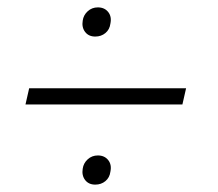

<svg xmlns="http://www.w3.org/2000/svg" viewBox="-20 -491 590 520"><path d="M238 -392Q220 -392 210.5 -404.5Q201 -417 204 -435Q206 -450 217.5 -460.5Q229 -471 245 -471Q263 -471 273 -458.5Q283 -446 279 -427Q277 -411 265.5 -401.5Q254 -392 238 -392ZM49 -208 59 -252H484L474 -208ZM238 9Q220 9 210.5 -3.5Q201 -16 204 -34Q206 -49 217.5 -59.5Q229 -70 245 -70Q263 -70 273 -57.5Q283 -45 279 -26Q277 -10 265.5 -0.5Q254 9 238 9Z"/></svg>

Font: EauTest Semilight
Style: Italic
Weight: 300
Italic angle: -12°
Designer: Christian Thalmann (Catharsis Fonts)
Version: Version 0.001;PS 000.001;hotconv 1.0.88;makeotf.lib2.5.64775